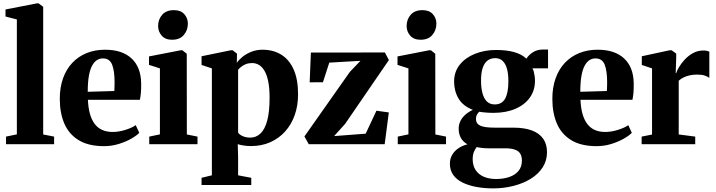

<svg xmlns="http://www.w3.org/2000/svg" viewBox="-20 -838 4164 1116"><path d="M78 -57V-725L12 -742V-783L195 -818.5H204L231 -798.5V-56.5L294.5 -44V0H15V-44Z M584.5 11.5Q494.5 11.5 437.8 -23Q381 -57.5 354.2 -119.2Q327.5 -181 327.5 -263Q327.5 -330 346.5 -383Q365.5 -436 400.5 -473Q435.5 -510 483.8 -529.5Q532 -549 590.5 -549Q690.5 -549 744.8 -498.2Q799 -447.5 800.5 -354.5Q801 -321 798.8 -297Q796.5 -273 793 -258H491Q493 -210.5 503 -175.5Q513 -140.5 530.8 -117.2Q548.5 -94 574.5 -82.5Q600.5 -71 635 -71Q670 -71 708.5 -83Q747 -95 769 -110.5L789.5 -66Q774.5 -50 743 -32Q711.5 -14 670.2 -1.2Q629 11.5 584.5 11.5ZM490 -304.5 644.5 -309Q645 -322 645.5 -334.5Q646 -347 646 -360Q646 -425.5 631.8 -462Q617.5 -498.5 578 -498.5Q559.5 -498.5 543.8 -488.8Q528 -479 515.8 -457Q503.5 -435 496.8 -397.8Q490 -360.5 490 -304.5Z M847.5 0V-44L909.5 -57V-440.5L846 -461V-510L1031 -546H1040L1065.5 -525.5L1066 -56.5L1128 -44V0ZM979.5 -607Q940.5 -607 919.8 -631Q899 -655 899 -686.5Q899 -725 922.5 -752Q946 -779 990.5 -779H991.5Q1030.5 -779 1051.2 -755.8Q1072 -732.5 1072 -700.5Q1072 -662.5 1048.5 -634.8Q1025 -607 980.5 -607Z M1151.5 237.5V195.5L1211.5 181V-440.5L1151.5 -460.5V-511L1322 -546H1332L1357.5 -526L1356.5 -472.5Q1367 -489 1388.5 -506.8Q1410 -524.5 1440.2 -536.8Q1470.5 -549 1506 -549Q1567.5 -549 1614 -520.8Q1660.5 -492.5 1686.5 -435Q1712.5 -377.5 1712.5 -289.5Q1712.5 -224.5 1693.2 -169.5Q1674 -114.5 1637.5 -74Q1601 -33.5 1550.8 -11.2Q1500.5 11 1438.5 11Q1416 11 1394.5 7.5Q1373 4 1362 0L1364 74.5V181L1440.5 195.5V237.5ZM1434.5 -38Q1468.5 -38 1494 -62Q1519.5 -86 1533.2 -137.2Q1547 -188.5 1547 -270Q1547 -325.5 1539.2 -364Q1531.5 -402.5 1517.5 -426.2Q1503.5 -450 1485 -460.8Q1466.5 -471.5 1445.5 -471.5Q1424.5 -471.5 1408.5 -465Q1392.5 -458.5 1381.2 -449.2Q1370 -440 1364 -432.5V-67.5Q1371.5 -55 1391.2 -46.5Q1411 -38 1434.5 -38Z M2075 -484.5 1894 -474 1857 -360 1780 -359.5 1787 -532.5 2217 -533 2240.5 -489 1986 -118 1922 -47 2105.5 -61 2168 -194.5 2240 -184.5 2216 0H1774.5L1749.5 -45L2013.5 -420Z M2292 0V-44L2354 -57V-440.5L2290.5 -461V-510L2475.5 -546H2484.5L2510 -525.5L2510.5 -56.5L2572.5 -44V0ZM2424 -607Q2385 -607 2364.2 -631Q2343.5 -655 2343.5 -686.5Q2343.5 -725 2367 -752Q2390.5 -779 2435 -779H2436Q2475 -779 2495.8 -755.8Q2516.5 -732.5 2516.5 -700.5Q2516.5 -662.5 2493 -634.8Q2469.5 -607 2425 -607Z M2846.5 257Q2794.5 257 2748.8 248.5Q2703 240 2668.5 223Q2634 206 2614.5 178.8Q2595 151.5 2595 113.5Q2595 84.5 2608.2 62Q2621.5 39.5 2644.5 23.8Q2667.5 8 2697 1Q2670.5 -14.5 2658.2 -37.5Q2646 -60.5 2646 -90.5Q2646 -113.5 2656 -134.2Q2666 -155 2684.8 -171.5Q2703.5 -188 2728.5 -199.5Q2670.5 -222 2645 -265.5Q2619.5 -309 2619.5 -364Q2619.5 -421.5 2652.8 -462.5Q2686 -503.5 2741.5 -525.5Q2797 -547.5 2863 -547.5Q2924.5 -547.5 2968.2 -535.2Q3012 -523 3040 -497Q3051.5 -517 3076.5 -533.5Q3101.5 -550 3135 -550H3165.5V-441H3074.5Q3079.5 -434 3082.5 -422Q3085.5 -410 3087.5 -396.5Q3089.5 -383 3089.5 -371Q3090 -313 3059.8 -270.8Q3029.5 -228.5 2975 -205.2Q2920.5 -182 2848 -182Q2826.5 -182 2804.5 -183.8Q2782.5 -185.5 2765.5 -188.5Q2756.5 -180 2751.5 -170.2Q2746.5 -160.5 2746.5 -147Q2746.5 -119.5 2771 -107.8Q2795.5 -96 2856 -96H2964Q3028 -96 3071.5 -79.8Q3115 -63.5 3137.2 -31.8Q3159.5 0 3159.5 46.5Q3159.5 95.5 3134.5 134.5Q3109.5 173.5 3065.5 200.8Q3021.5 228 2965 242.5Q2908.5 257 2846.5 257ZM2863.5 202.5Q2905 202.5 2939 191.2Q2973 180 2993.2 156.2Q3013.5 132.5 3013.5 95.5Q3013.5 71 3004 55.2Q2994.5 39.5 2973.2 31.8Q2952 24 2916.5 24H2817Q2798 24 2781 22Q2764 20 2750.5 17Q2741.5 28.5 2734.5 45.2Q2727.5 62 2727.5 87.5Q2727.5 125 2744.8 150.8Q2762 176.5 2792.5 189.5Q2823 202.5 2863.5 202.5ZM2855.5 -231Q2897.5 -231 2916.2 -265Q2935 -299 2935 -366Q2935 -408 2926.8 -438Q2918.5 -468 2901.5 -484Q2884.5 -500 2858.5 -500Q2832 -500 2813.5 -485.8Q2795 -471.5 2785.5 -442.8Q2776 -414 2776 -369.5Q2776 -328 2784.2 -296.8Q2792.5 -265.5 2810 -248.2Q2827.5 -231 2855.5 -231Z M3447.5 11.5Q3357.5 11.5 3300.8 -23Q3244 -57.5 3217.2 -119.2Q3190.5 -181 3190.5 -263Q3190.5 -330 3209.5 -383Q3228.5 -436 3263.5 -473Q3298.5 -510 3346.8 -529.5Q3395 -549 3453.5 -549Q3553.5 -549 3607.8 -498.2Q3662 -447.5 3663.5 -354.5Q3664 -321 3661.8 -297Q3659.5 -273 3656 -258H3354Q3356 -210.5 3366 -175.5Q3376 -140.5 3393.8 -117.2Q3411.5 -94 3437.5 -82.5Q3463.5 -71 3498 -71Q3533 -71 3571.5 -83Q3610 -95 3632 -110.5L3652.5 -66Q3637.5 -50 3606 -32Q3574.5 -14 3533.2 -1.2Q3492 11.5 3447.5 11.5ZM3353 -304.5 3507.5 -309Q3508 -322 3508.5 -334.5Q3509 -347 3509 -360Q3509 -425.5 3494.8 -462Q3480.5 -498.5 3441 -498.5Q3422.5 -498.5 3406.8 -488.8Q3391 -479 3378.8 -457Q3366.5 -435 3359.8 -397.8Q3353 -360.5 3353 -304.5Z M3709.5 0V-44L3770 -56V-440.5L3710.5 -460.5V-511L3873 -546H3883.5L3910.5 -526.5V-502L3907.5 -412.5L3910.5 -413Q3914 -426 3926.5 -447.5Q3939 -469 3959.8 -491.5Q3980.5 -514 4008 -529.2Q4035.5 -544.5 4068 -544.5Q4080.5 -544.5 4089.2 -542.5Q4098 -540.5 4103 -538V-385.5Q4094 -392.5 4077 -398.5Q4060 -404.5 4033 -404.5Q4008 -404.5 3987.5 -399.8Q3967 -395 3951.5 -387Q3936 -379 3925 -368.5V-56.5L4021 -44V0Z"/></svg>

Font: Merriweather 72pt ExtraBold
Style: Regular
Weight: 800
Version: Version 2.100